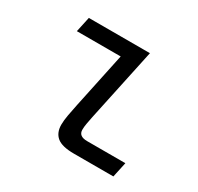

<svg xmlns="http://www.w3.org/2000/svg" viewBox="-120 -672 839 814"><g transform="rotate(30 300.0 -265.0)"><path d="M330 0Q271 0 246.5 -20.5Q222 -41 222 -80Q222 -100 227 -128Q232 -156 238 -184L304 -496L337 -456H81L97 -530H396L320 -173Q316 -153 313 -136.5Q310 -120 310 -106Q310 -90 320.5 -82Q331 -74 352 -74H539L523 0Z"/></g></svg>

Font: Geist Mono
Style: Italic
Weight: 400
Italic angle: -12°
Monospace: yes
Designer: Basement.studio, Andrés Briganti, Mateo Zaragoza
Foundry: Basement.studio, Vercel, Andrés Briganti, Guido Ferreyra, Mateo Zaragoza
Version: Version 1.500